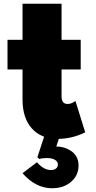

<svg xmlns="http://www.w3.org/2000/svg" viewBox="-20 -724 510 1023"><path d="M288.5 16Q325 16 363.5 6.8Q402 -2.5 434 -19L382 -186Q360.5 -170 340.5 -170Q308 -170 308 -210V-354H410V-512H308V-704H100V-512H20V-354H100V-194Q100 -95 149.8 -39.5Q199.5 16 288.5 16ZM257 279Q319 279 358.8 244.8Q398.5 210.5 398.5 157.5Q398.5 105 354.5 77.5Q320.5 56.5 280 56.5L298.5 0H216.5L179 114L190.5 123.5Q194.5 121 205.8 119.5Q217 118 229.5 118Q256 118 272.2 127.2Q288.5 136.5 288.5 152.5Q288.5 165.5 278.5 173.8Q268.5 182 252 182Q212.5 182 177 140.5L100 199Q170.5 279 257 279Z"/></svg>

Font: Spartan Black
Style: Regular
Weight: 900
Designer: Matt Bailey, Mirko Velimirovic
Foundry: Matt Bailey
Version: Version 1.003; ttfautohint (v1.8.3)